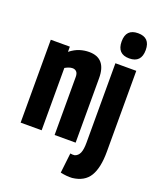

<svg xmlns="http://www.w3.org/2000/svg" viewBox="-174 -869 972 1184"><g transform="rotate(20 312.0 -277.0)"><path d="M31 0V-544H156V-510Q188 -535 218.5 -544.5Q249 -554 280 -554Q392 -554 392 -423V0H254V-381Q254 -404 244 -414.5Q234 -425 218 -425Q206 -425 193.5 -420.5Q181 -416 169 -409V0ZM524 -601Q445 -601 445 -684Q445 -766 524 -766Q603 -766 603 -684Q603 -601 524 -601ZM592 -544V-13Q592 92 558.5 147.5Q525 203 446 212Q410 214 369 205L384 74Q401 77 413 75Q435 68 445 45Q455 22 455 -23V-544Z"/></g></svg>

Font: Georama Condensed
Style: Bold
Weight: 700
Width: 3
Designer: Jean-Baptiste Levee
Foundry: Production Type
Version: Version 1.000